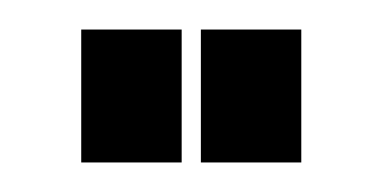

<svg xmlns="http://www.w3.org/2000/svg" viewBox="-20 -851 259 130"><path d="M103 -831H35V-741H103ZM184 -831H116V-741H184Z"/></svg>

Font: Bebas Neue Regular two
Style: Regular2
Weight: 400
Designer: Ryoichi Tsunekawa & LGV (GE)
Foundry: Free Software Foundation, Inc.
Version: Version 1.003 August 13, 2016